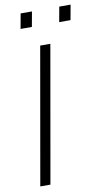

<svg xmlns="http://www.w3.org/2000/svg" viewBox="-97 -923 531 969"><g transform="rotate(-10 169.0 -438.5)"><path d="M151 -700H203L80 0H28ZM266 -800 280 -877H338L324 -800ZM68 -800 82 -877H140L126 -800Z"/></g></svg>

Font: Marvel
Style: Italic
Weight: 400
Italic angle: -12°
Designer: Carolina Trebol
Foundry: Carolina Trebol
Version: Version 1.001